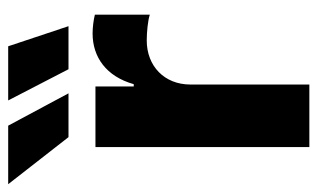

<svg xmlns="http://www.w3.org/2000/svg" viewBox="-216 -630 809 490"><g transform="rotate(-90 189.0 -384.5)"><path d="M59.1 0H218.8V-303.7C218.8 -370.1 266.1 -415 331.1 -415C352.5 -415 382.3 -412.1 397 -407.2V-547.4C383.3 -550.8 364.3 -553.2 349.1 -553.2C288.6 -553.2 239.3 -518.1 219.7 -448.2H213.9V-545.9H59.1ZM257.8 -614.7H367.7L316.4 -768.6H178.2ZM84.5 -614.7H196.3L113.8 -768.6H-35.6Z"/></g></svg>

Font: Raveo
Style: Bold
Weight: 700
Designer: Jakub Foglar, Rasmus Andersson (Inter)
Foundry: Jakubfoglar.com
Version: Version 1.100;Glyphs 3.2.3 (3260)